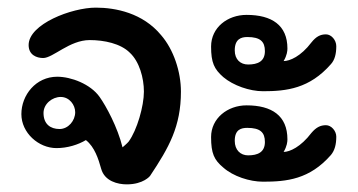

<svg xmlns="http://www.w3.org/2000/svg" viewBox="-20 -478 937 503"><path d="M312 5C356 5 373 -17 373 -17C423 -92 454 -147 454 -238C454 -290 435 -348 402 -386C354 -444 283 -458 231 -458C168 -458 55 -415 55 -360C55 -334 76 -326 93 -326C119 -326 162 -373 215 -373C253 -373 296 -364 320 -340C345 -317 357 -274 357 -238C357 -200 339 -137 317 -107C314 -103 301 -92 301 -92C288 -145 258 -200 241 -224C217 -258 166 -277 130 -277C74 -277 36 -229 36 -179C36 -130 81 -90 128 -90C157 -90 185 -99 205 -111C228 -93 238 -61 245 -36C254 -3 289 5 312 5ZM136 -140C112 -140 94 -153 94 -182C94 -206 117 -224 139 -224C162 -224 177 -203 177 -184C177 -162 159 -140 136 -140Z M733 -351C733 -412 692 -439 626 -439C576 -439 533 -406 533 -356C533 -314 541 -297 565 -276C591 -254 634 -239 669 -239C731 -239 791 -246 847 -310C857 -321 861 -337 861 -357C861 -373 848 -388 834 -388C819 -388 808 -382 796 -367C768 -330 739 -318 723 -318C732 -333 733 -345 733 -351ZM628 -381C662 -381 674 -369 674 -344C674 -317 655 -309 630 -309C610 -309 595 -322 595 -346C595 -376 612 -381 628 -381ZM733 -113C733 -175 692 -202 626 -202C576 -202 533 -168 533 -119C533 -76 541 -59 565 -39C591 -16 634 -2 669 -2C731 -2 791 -8 847 -72C857 -84 861 -100 861 -120C861 -135 848 -150 834 -150C819 -150 808 -144 796 -130C768 -93 739 -80 723 -80C732 -95 733 -107 733 -113ZM628 -143C662 -143 674 -131 674 -106C674 -79 655 -71 630 -71C610 -71 595 -85 595 -109C595 -139 612 -143 628 -143Z"/></svg>

Font: Itim
Style: Regular
Weight: 400
Designer: CadsonDemak Team
Foundry: Pablo Impallari
Version: Version 1.002;PS 001.002;hotconv 1.0.88;makeotf.lib2.5.64775